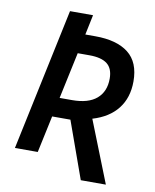

<svg xmlns="http://www.w3.org/2000/svg" viewBox="-89 -782 769 950"><g transform="rotate(10 295.0 -307.0)"><path d="M382.8 100.6 280.3 -185.5H188.5L148.9 0H34.2L185.1 -713.9H300.8L279.8 -613.3H330.1Q438.5 -613.3 496.6 -567.6Q554.7 -522 554.7 -425.8Q554.7 -343.8 511.5 -288.6Q468.3 -233.4 386.2 -209L508.8 100.6ZM209 -282.2H271.5Q353 -282.2 394.8 -318.1Q436.5 -354 436.5 -418.9Q436.5 -469.7 407.2 -492.7Q377.9 -515.6 317.9 -515.6H258.8Z"/></g></svg>

Font: Open Sans SemiBold
Style: Italic
Weight: 600
Italic angle: -12°
Designer: Monotype Design Team
Foundry: Monotype Imaging Inc.
Version: Version 3.003; ttfautohint (v1.8.4)